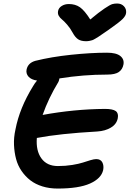

<svg xmlns="http://www.w3.org/2000/svg" viewBox="-20 -1051 745 1104"><path d="M653.8 -1030.8Q677.7 -1030.8 692.6 -1015.1Q707.5 -999.5 705.1 -977.1Q703.6 -960.4 685.3 -941.9Q667 -923.3 602.1 -877.9Q591.8 -871.1 572.5 -857.7Q553.2 -844.2 547.1 -840.3Q541 -836.4 528.8 -829.1Q516.6 -821.8 510.3 -819.8Q503.9 -817.9 494.4 -815.9Q484.9 -814 475.1 -814Q446.3 -814 429.4 -825Q412.6 -835.9 397.9 -862.8Q383.8 -889.2 365.5 -909.9Q347.2 -930.7 335.7 -939.7Q324.2 -948.7 317.6 -960.7Q311 -972.7 314 -987.8Q317.4 -1005.9 335 -1016.8Q352.5 -1027.8 376 -1027.8Q413.1 -1027.8 439.7 -1009.3Q466.3 -990.7 499 -939Q549.8 -981.4 581.3 -1002.4Q612.8 -1023.4 625 -1027.1Q637.2 -1030.8 653.8 -1030.8ZM311 33.2Q264.2 33.2 223.9 20.8Q183.6 8.3 154.5 -14.2Q125.5 -36.6 104 -67.9Q82.5 -99.1 72.5 -136.7Q62.5 -174.3 60.5 -217.3Q58.6 -260.3 68.8 -306.2Q92.3 -429.7 169.9 -555.2Q177.2 -568.8 192.9 -587.9Q159.2 -592.8 143.8 -610.4Q128.4 -627.9 132.8 -650.9Q140.6 -689 183.1 -701.2Q274.9 -724.1 389.2 -736.1Q503.4 -748 595.2 -748Q648.4 -748 671.9 -729Q695.3 -710 689.9 -680.2Q684.6 -651.9 663.3 -637Q642.1 -622.1 596.2 -622.1Q459 -622.1 321.8 -600.1Q319.3 -586.4 315.9 -580.1Q258.8 -486.3 225.1 -390.1Q405.3 -423.3 583 -424.8Q628.4 -424.8 645.5 -412.4Q662.6 -399.9 657.2 -371.1Q650.4 -336.9 617.9 -317.4Q585.4 -297.9 539.1 -294.9Q322.8 -282.7 191.9 -257.8Q186 -184.6 218 -140.4Q250 -96.2 313 -96.2Q356.4 -96.2 395.3 -102.5Q434.1 -108.9 456.3 -116.2Q478.5 -123.5 499.8 -129.9Q521 -136.2 533.2 -136.2Q558.6 -136.2 568.4 -117.4Q578.1 -98.6 573.2 -73.2Q562.5 -24.9 497.8 4.2Q433.1 33.2 311 33.2Z"/></svg>

Font: Shantell Sans Irregular
Style: Italic
Weight: 600
Italic angle: -11.31°
Designer: Stephen Nixon, Anya Danilova, Shantell Martin
Foundry: Arrow Type
Version: Version 1.006;[9816181b4]